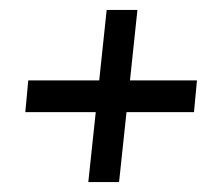

<svg xmlns="http://www.w3.org/2000/svg" viewBox="-20 -475 448 387"><path d="M37 -313H180L195 -455H257L242 -313H377L371 -249H235L220 -108H158L173 -249H31Z"/></svg>

Font: Zilla Slab Medium
Style: Regular
Weight: 500
Designer: Typotheque.com
Foundry: Typotheque type foundry
Version: Version 1.1; 2017